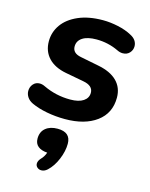

<svg xmlns="http://www.w3.org/2000/svg" viewBox="-117 -575 725 929"><g transform="rotate(15 245.5 -110.5)"><path d="M59 -22Q40 -31 30.5 -45.5Q21 -60 21 -76Q21 -96 33.5 -110.5Q46 -125 66 -125Q79 -125 93 -118Q156 -88 227 -88Q270 -88 293 -103.5Q316 -119 316 -145Q316 -181 266 -190L175 -207Q117 -218 86 -251Q55 -284 55 -334Q55 -380 81.5 -417.5Q108 -455 159.5 -477.5Q211 -500 283 -500Q319 -500 358.5 -491.5Q398 -483 427 -467Q445 -458 453.5 -445Q462 -432 462 -417Q462 -398 449 -384Q436 -370 415 -370Q401 -370 387 -377Q335 -402 276 -402Q231 -402 206.5 -386Q182 -370 182 -342Q182 -308 225 -300L316 -282Q379 -270 411.5 -237.5Q444 -205 444 -155Q444 -77 385 -33.5Q326 10 227 10Q180 10 135.5 1.5Q91 -7 59 -22ZM181 279Q169 279 160.5 271.5Q152 264 152 253Q152 239 165 225Q180 210 187 189Q157 187 140.5 173.5Q124 160 124 135Q124 101 146.5 82.5Q169 64 206 64Q272 64 272 122Q272 159 255 200Q238 241 211 266Q197 279 181 279Z"/></g></svg>

Font: SN Pro Bold
Style: Bold Italic
Weight: 700
Italic angle: -9°
Designer: Tobias Whetton
Foundry: Supernotes
Version: Version 1.003